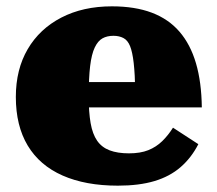

<svg xmlns="http://www.w3.org/2000/svg" viewBox="-20 -574 684 606"><path d="M260 -269Q260 -220 266 -185.5Q272 -151 286.5 -130Q301 -109 326 -99.5Q351 -90 387 -90Q423 -90 448 -100Q473 -110 492 -128.5Q511 -147 526 -171L606 -119Q584 -76 550 -46.5Q516 -17 467.5 -2.5Q419 12 352 12Q250 12 177.5 -20Q105 -52 67.5 -114.5Q30 -177 30 -268Q30 -355 67.5 -419Q105 -483 173.5 -518.5Q242 -554 333 -554Q406 -554 459 -534Q512 -514 546.5 -474Q581 -434 598.5 -374.5Q616 -315 617 -235H204V-315H425L407 -283Q406 -340 402 -375Q398 -410 390.5 -428.5Q383 -447 369.5 -454Q356 -461 338 -461Q318 -461 303.5 -453Q289 -445 279 -424Q269 -403 264.5 -365.5Q260 -328 260 -269Z"/></svg>

Font: Roboto Serif Black
Style: Regular
Weight: 900
Designer: Greg Gazdowicz
Foundry: Commercial Type
Version: Version 1.008